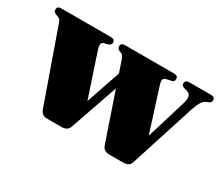

<svg xmlns="http://www.w3.org/2000/svg" viewBox="-90 -669 1004 872"><g transform="rotate(30 411.5 -233.0)"><path d="M291 0H214.5Q201 0 191.2 -6Q181.5 -12 176 -27.5L44 -401Q39.5 -414 35.5 -418.8Q31.5 -423.5 25.5 -425.5L11.5 -430.5Q-1.5 -436 -1.5 -448.5Q-1.5 -466 20 -466H279.5Q301 -466 301 -448.5Q301 -435.5 285.5 -431L267 -426.5Q256 -424 253.8 -414.5Q251.5 -405 259 -382L332.5 -161L394 -341L373.5 -401Q368.5 -415 364.5 -420Q360.5 -425 356 -426.5L345.5 -430.5Q332.5 -436 332.5 -448.5Q332.5 -466 354.5 -466H610.5Q632 -466 632 -448.5Q632 -434 618 -431.5L594.5 -426.5Q580 -423.5 577.8 -414.2Q575.5 -405 583 -382L652.5 -163.5L713.5 -364Q723.5 -394.5 719.8 -408.8Q716 -423 701.5 -426.5L685.5 -431Q669.5 -435.5 669.5 -448.5Q669.5 -466 691 -466H803.5Q825.5 -466 825.5 -448.5Q825.5 -436 811 -431L800.5 -427Q779.5 -419 761.5 -365.5L652 -24.5Q647 -10 636.2 -5Q625.5 0 613.5 0H539Q526 0 515.8 -6.2Q505.5 -12.5 500.5 -27.5L416 -275.5L329 -24.5Q323.5 -10 313 -5Q302.5 0 291 0Z"/></g></svg>

Font: Fraunces 72pt S000 Black
Style: Regular
Weight: 900
Version: Version 1.000; ttfautohint (v1.8.3)